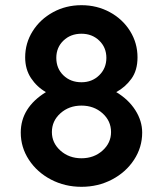

<svg xmlns="http://www.w3.org/2000/svg" viewBox="-20 -720 628 740"><path d="M528 -209Q528 -152 496.5 -104Q465 -56 411.5 -28Q358 0 294 0Q230 0 176.5 -28Q123 -56 91.5 -104Q60 -152 60 -209Q60 -305 157 -365Q122 -385 99.5 -419Q77 -453 77 -499Q77 -554 106 -600Q135 -646 184.5 -673Q234 -700 294 -700Q354 -700 403.5 -673Q453 -646 481.5 -600Q510 -554 510 -499Q510 -449 486.5 -416.5Q463 -384 428 -365Q475 -337 501.5 -295.5Q528 -254 528 -209ZM197 -497Q197 -456 224.5 -429.5Q252 -403 294 -403Q335 -403 362.5 -430Q390 -457 390 -497Q390 -537 362.5 -563.5Q335 -590 294 -590Q252 -590 224.5 -563.5Q197 -537 197 -497ZM408 -211Q408 -254 375 -283.5Q342 -313 294 -313Q246 -313 213 -283.5Q180 -254 180 -211Q180 -169 213 -139.5Q246 -110 294 -110Q342 -110 375 -139.5Q408 -169 408 -211Z"/></svg>

Font: Quicksand
Style: Bold
Weight: 700
Version: Version 3.000